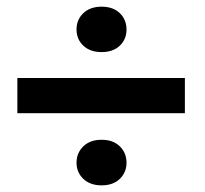

<svg xmlns="http://www.w3.org/2000/svg" viewBox="-20 -621 610 572"><path d="M530.8 -388.7V-283.7H31.7V-388.7ZM208 -533.2Q208 -562.5 228.3 -581.8Q248.5 -601.1 282.7 -601.1Q316.9 -601.1 336.9 -581.8Q356.9 -562.5 356.9 -533.2Q356.9 -503.9 336.9 -484.9Q316.9 -465.8 282.7 -465.8Q248.5 -465.8 228.3 -484.9Q208 -503.9 208 -533.2ZM208 -136.2Q208 -165.5 228.3 -185.1Q248.5 -204.6 282.7 -204.6Q316.9 -204.6 336.9 -185.1Q356.9 -165.5 356.9 -136.2Q356.9 -107.4 336.9 -88.1Q316.9 -68.8 282.7 -68.8Q248.5 -68.8 228.3 -88.1Q208 -107.4 208 -136.2Z"/></svg>

Font: Roboto SemiBold
Style: Regular
Weight: 600
Designer: Christian Robertson
Foundry: Google
Version: Version 3.009; 2024